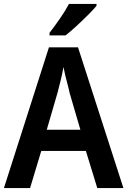

<svg xmlns="http://www.w3.org/2000/svg" viewBox="-20 -957 648 977"><path d="M475 0 417 -189H190L133 0H0L229 -716H377L608 0ZM334 -485Q331 -501 324.5 -525Q318 -549 312 -574Q306 -599 303 -616Q298 -586 289 -549Q280 -512 273 -486L218 -297H389ZM471 -927Q455 -908 427 -880Q399 -852 368.5 -824Q338 -796 314 -777H232V-790Q257 -822 285 -862.5Q313 -903 331 -937H471Z"/></svg>

Font: Noto Sans Hebrew SemiCondensed SemiBold
Style: Regular
Weight: 600
Width: 4
Designer: Monotype Design Team
Foundry: Monotype Imaging Inc.
Version: Version 2.004; ttfautohint (v1.8.4.7-5d5b)